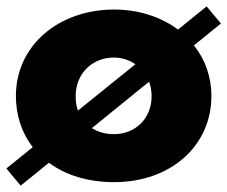

<svg xmlns="http://www.w3.org/2000/svg" viewBox="-27 -558 715 604"><path d="M668 -484 623 -538 533 -465C479 -505 409 -528 332 -528C159 -528 23 -416 23 -256C23 -194 42 -139 76 -95L-7 -28L38 26L127 -46C179 -7 250 15 332 15C509 15 638 -98 638 -256C638 -317 618 -372 583 -415ZM211 -256C211 -327 264 -377 331 -377C356 -377 380 -369 399 -356L218 -210C213 -224 211 -239 211 -256ZM331 -136C304 -136 281 -143 262 -155L442 -301C447 -287 450 -272 450 -256C450 -186 400 -136 331 -136Z"/></svg>

Font: Hussar Techniczny
Style: Bold 
Weight: 700
Foundry: Cannot Into Space Fonts
Version: Version 0.77